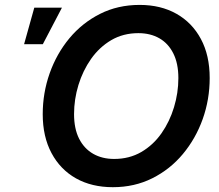

<svg xmlns="http://www.w3.org/2000/svg" viewBox="-20 -759 900 790"><path d="M444.3 11.2Q357.4 11.2 292.7 -25.1Q228 -61.5 191.9 -129.2Q155.8 -196.8 155.8 -289.1Q155.8 -376.5 184.3 -457.3Q212.9 -538.1 265.6 -601.6Q318.4 -665 391.6 -701.9Q464.8 -738.8 554.7 -738.8Q641.1 -738.8 705.8 -702.4Q770.5 -666 806.6 -598.6Q842.8 -531.2 842.8 -438Q842.8 -349.6 814 -269Q785.2 -188.5 732.4 -125.2Q679.7 -62 606.4 -25.4Q533.2 11.2 444.3 11.2ZM449.7 -105Q512.2 -105 561.3 -133.5Q610.4 -162.1 644.3 -210.4Q678.2 -258.8 696 -317.9Q713.9 -377 713.9 -437.5Q713.9 -498 693.1 -539.3Q672.4 -580.6 635.5 -601.6Q598.6 -622.6 549.3 -622.6Q486.8 -622.6 437.7 -593.8Q388.7 -564.9 354.7 -516.6Q320.8 -468.3 302.7 -409.2Q284.7 -350.1 284.7 -289.6Q284.7 -229.5 305.4 -188.5Q326.2 -147.5 363.3 -126.2Q400.4 -105 449.7 -105ZM79.1 -577.1 121.1 -727.5H234.9L156.2 -577.1Z"/></svg>

Font: Inter 28pt SemiBold
Style: Italic
Weight: 600
Italic angle: -9.3988°
Designer: Rasmus Andersson
Foundry: rsms
Version: Version 4.001;git-66647c0bb